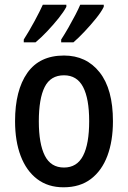

<svg xmlns="http://www.w3.org/2000/svg" viewBox="-20 -786 543 816"><path d="M460 -271Q460 -187 436.5 -124Q413 -61 366.5 -25.5Q320 10 250 10Q184 10 138 -25Q92 -60 68 -123Q44 -186 44 -271Q44 -402 96 -476Q148 -550 252 -550Q347 -550 403.5 -478.5Q460 -407 460 -271ZM145 -270Q145 -175 170.5 -124.5Q196 -74 252 -74Q307 -74 333 -124Q359 -174 359 -271Q359 -367 333 -416.5Q307 -466 252 -466Q195 -466 170 -416.5Q145 -367 145 -270ZM421 -757Q411 -736 388 -707.5Q365 -679 339 -651.5Q313 -624 292 -606H240V-618Q255 -641 271 -669Q287 -697 300.5 -723Q314 -749 321 -766H421ZM262 -757Q251 -736 229 -708.5Q207 -681 181 -653.5Q155 -626 131 -606H81V-618Q104 -654 127 -696.5Q150 -739 162 -766H262Z"/></svg>

Font: Noto Sans Condensed Medium
Style: Regular
Weight: 500
Width: 3
Designer: Monotype Design Team
Foundry: Monotype Imaging Inc.
Version: Version 2.013; ttfautohint (v1.8.4.7-5d5b)